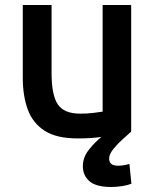

<svg xmlns="http://www.w3.org/2000/svg" viewBox="-20 -542 621 767"><path d="M425 205Q364 205 337.5 182Q311 159 311 122Q311 87 334 57.5Q357 28 385 5Q343 11 291 11Q206 11 158.5 -19.5Q111 -50 91 -104.5Q71 -159 71 -231V-522H186V-250Q186 -162 211 -125Q236 -88 300 -88Q328 -88 353 -91Q378 -94 390 -96V-522H504V-16Q494 -7 472.5 12Q451 31 433.5 52.5Q416 74 416 91Q416 120 451 120Q460 120 471.5 118.5Q483 117 497 113L505 192Q490 198 467.5 201.5Q445 205 425 205Z"/></svg>

Font: Ubuntu Sans SemiBold
Style: Regular
Weight: 600
Designer: Dalton Maag Ltd
Foundry: Dalton Maag Ltd
Version: Version 1.006; ttfautohint (v1.8.4.7-5d5b)